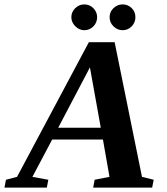

<svg xmlns="http://www.w3.org/2000/svg" viewBox="-72 -852 759 872"><path d="M147.5 -35.6 140.6 0H-51.8L-44.9 -35.6L5.4 -48.8L331.5 -660.2H448.7L572.8 -48.8L626 -35.6L619.1 0H351.1L357.9 -35.6L425.3 -48.8L395.5 -218.3H165L75.2 -48.8ZM336.4 -545.9 192.4 -272H385.7ZM484.9 -714.8Q461.4 -714.8 443.6 -732.2Q425.8 -749.5 425.8 -773.9Q425.8 -798.3 443.6 -815.2Q461.4 -832 484.9 -832Q508.8 -832 525.9 -815.4Q543 -798.8 543 -773.9Q543 -749.5 525.9 -732.2Q508.8 -714.8 484.9 -714.8ZM311 -714.8Q287.6 -714.8 269.8 -732.9Q252 -751 252 -773.9Q252 -797.4 269.5 -814.7Q287.1 -832 311 -832Q335 -832 352.1 -814.7Q369.1 -797.4 369.1 -773.9Q369.1 -749.5 352.1 -732.2Q335 -714.8 311 -714.8Z"/></svg>

Font: Tinos
Style: Bold Italic
Weight: 700
Italic angle: -16.333°
Designer: Steve Matteson
Foundry: Monotype Imaging Inc.
Version: Version 1.23